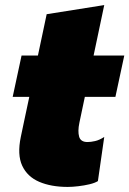

<svg xmlns="http://www.w3.org/2000/svg" viewBox="-20 -721 510 757"><path d="M247 16Q181.5 16 134.5 -4.2Q87.5 -24.5 67.5 -67.8Q47.5 -111 62 -181Q68.5 -212 75.5 -245.2Q82.5 -278.5 95.5 -339H30L65 -502H129.5Q139 -546.5 147.2 -585.5Q155.5 -624.5 164 -665L391 -701Q380.5 -650.5 370.5 -603.8Q360.5 -557 349 -502H470L435 -339H314.5L293 -237Q286 -203.5 292 -182.2Q298 -161 325 -161Q338 -161 354.8 -164.8Q371.5 -168.5 391 -181L366 -7Q354 0.5 333 5.5Q312 10.5 288.8 13.2Q265.5 16 247 16Z"/></svg>

Font: Commissioner Black
Style: Italic
Weight: 900
Italic angle: -12°
Designer: Kostas Bartsokas
Foundry: Kostas Bartsokas
Version: Version 1.000; ttfautohint (v1.8.3)